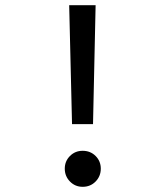

<svg xmlns="http://www.w3.org/2000/svg" viewBox="-20 -709 640 741"><path d="M230 -58Q230 -87 250 -107Q270 -127 299 -127Q329 -127 349 -107Q369 -87 369 -58Q369 -29 349 -8.5Q329 12 299 12Q270 12 250 -8.5Q230 -29 230 -58ZM258 -230 247 -689H349L339 -230Z"/></svg>

Font: Wlorlttqgufhjawjgtejqphaquk
Style: Regular
Weight: 400
Monospace: yes
Designer: Carrois Corporate & Edenspiekermann
Foundry: Carrois Corporate GbR & Edenspiekermann AG
Version: Version 2.001